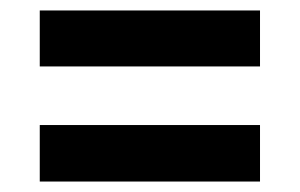

<svg xmlns="http://www.w3.org/2000/svg" viewBox="-20 -534 573 367"><path d="M56 -295H477V-187H56ZM56 -514H477V-407H56Z"/></svg>

Font: Encode Sans Narrow
Style: Bold
Weight: 700
Designer: Pablo Impallari, Andres Torresi
Foundry: Pablo Impallari, Andres Torresi
Version: Version 1.000; ttfautohint (v1.00) -l 8 -r 50 -G 200 -x 14 -